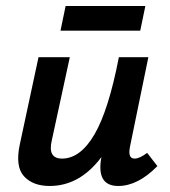

<svg xmlns="http://www.w3.org/2000/svg" viewBox="-20 -611 564 638"><path d="M463 -591 446 -509H181L198 -591ZM469 -103 503 -59Q438 7 373 7Q299 7 317 -89Q245 7 145 7Q89 7 59.5 -25.5Q30 -58 46 -132L108 -421H212L152 -144Q138 -84 186 -84Q247 -84 294 -164.5Q341 -245 375 -421H473L412 -124Q404 -84 427 -84Q444 -84 469 -103Z"/></svg>

Font: EauTest
Style: Bold Italic
Weight: 700
Italic angle: -12°
Designer: Christian Thalmann (Catharsis Fonts)
Version: Version 0.001;PS 000.001;hotconv 1.0.88;makeotf.lib2.5.64775